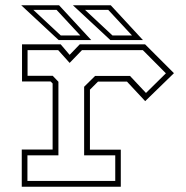

<svg xmlns="http://www.w3.org/2000/svg" viewBox="-20 -708 705 728"><path d="M62.5 0V-141H179.5V-391.5L172 -399H63.5V-540H210L244 -500L282.5 -540H530L639.5 -430.5L530.5 -324.5L461.5 -398.5H351.5L321 -368V-140.5H438V0ZM84 -22H417V-119H299V-379L340.5 -420H473L533.5 -355.5L609 -430L521.5 -518H291L244 -469.5L200.5 -518H84.5V-420.5H180L201.5 -398V-119H84ZM522 -556H398.5L256.5 -688H400ZM480.5 -573.5 390.5 -670.5H302.5L406.5 -573.5ZM326 -556H202.5L60.5 -688H204ZM284.5 -573.5 194.5 -670.5H106.5L210.5 -573.5Z"/></svg>

Font: Tourney Expanded ExtraLight
Style: Regular
Weight: 200
Width: 7
Designer: Tyler Finck
Foundry: Etcetera Type Co
Version: Version 1.010; ttfautohint (v1.8.3)